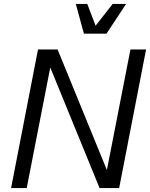

<svg xmlns="http://www.w3.org/2000/svg" viewBox="-20 -950 758 970"><path d="M36 0H115L234 -609L483 0H582L718 -700H639L520 -91L271 -700H172ZM404 -780H518L617 -930H549L463 -820L421 -930H363Z"/></svg>

Font: Uncut Sans
Style: Italic
Weight: 400
Italic angle: -11°
Designer: Kasper Nordkvist
Foundry: UNCUT.wtf
Version: Version 1.304;Glyphs 3.2 (3246)